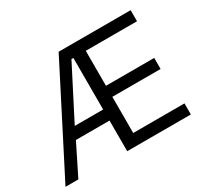

<svg xmlns="http://www.w3.org/2000/svg" viewBox="-141 -905 1189 1113"><g transform="rotate(-30 453.5 -349.0)"><path d="M417 -205H192L90 0H4L361 -698H843V-624H500V-390H823V-316H500V-74H843V0H417ZM404 -624 227 -279H417V-624Z"/></g></svg>

Font: IBM Plex Sans Arabic
Style: Regular
Weight: 400
Designer: Mike Abbink, Paul van der Laan, Pieter van Rosmalen, Wael Morcos, Khajak Apelian
Foundry: Bold Monday
Version: Version 1.005